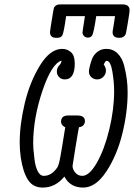

<svg xmlns="http://www.w3.org/2000/svg" viewBox="-20 -840 606 868"><path d="M69 -195Q69 -277 92 -373.5Q115 -470 161 -544.5Q207 -619 261 -619Q284 -619 301 -604Q318 -589 318 -553Q318 -481 273 -481Q258 -481 247.5 -491Q237 -501 237 -517Q237 -533 247.5 -544Q258 -555 258 -566Q213 -552 171.5 -428.5Q130 -305 130 -191Q130 -181 131 -166Q132 -151 136 -119Q140 -87 150.5 -66Q161 -45 178 -45Q212 -45 237 -80L238 -81Q246 -92 253 -132Q255 -144 261 -178Q269 -229 275 -265L272 -266Q270 -267 267.5 -269Q265 -271 262.5 -273.5Q260 -276 258 -280.5Q256 -285 256 -290Q256 -318 289 -318H329Q364 -318 364 -292Q364 -282 357 -274Q350 -266 337 -265Q336 -264 322 -178.5Q308 -93 308 -90Q308 -74 320.5 -59.5Q333 -45 352 -45Q384 -45 418 -104.5Q452 -164 474 -254.5Q496 -345 496 -429Q496 -468 488 -516.5Q480 -565 462 -565Q456 -565 449 -548Q459 -535 459 -521Q459 -505 447.5 -493Q436 -481 419 -481Q404 -481 393 -491Q382 -501 382 -517Q382 -523 385 -536.5Q388 -550 395 -570.5Q402 -591 419.5 -605Q437 -619 461 -619Q491 -619 512 -598Q533 -577 541.5 -542.5Q550 -508 553.5 -480Q557 -452 557 -422Q557 -333 533 -235.5Q509 -138 461 -65Q413 8 356 8Q297 8 271 -42Q231 8 173 8Q129 8 106.5 -27Q84 -62 74 -127Q69 -164 69 -195ZM206 -695Q206 -701 220 -785Q222 -798 223.5 -803.5Q225 -809 232 -814.5Q239 -820 252 -820H537Q566 -819 566 -793Q566 -786 558 -737.5Q550 -689 547 -683Q539 -669 520 -669H519Q489 -669 489 -695Q489 -698 490 -703.5Q491 -709 494 -727Q497 -745 500 -767H415Q404 -691 396 -679Q390 -670 377 -670Q367 -670 360 -677Q353 -684 353 -693Q353 -698 364 -767H279Q268 -690 261.5 -679.5Q255 -669 238 -669H234Q206 -669 206 -695Z"/></svg>

Font: CMU Typewriter Text
Style: LightOblique
Weight: 200
Italic angle: -9.46001°
Version: Version 0.7.0